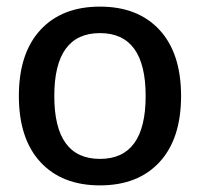

<svg xmlns="http://www.w3.org/2000/svg" viewBox="-20 -550 604 580"><path d="M420 -260Q420 -450 282 -450Q144 -450 144 -260Q144 -70 282 -70Q420 -70 420 -260ZM462 -60.5Q397 10 282 10Q167 10 102 -60.5Q37 -131 37 -260Q37 -389 102 -459.5Q167 -530 282 -530Q397 -530 462 -459.5Q527 -389 527 -260Q527 -131 462 -60.5Z"/></svg>

Font: Rounded Mplus 1c Medium
Style: Regular
Weight: 500
Version: Version 1.059.20150529